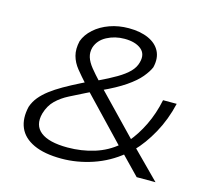

<svg xmlns="http://www.w3.org/2000/svg" viewBox="-103 -835 1054 965"><g transform="rotate(15 423.5 -352.5)"><path d="M294 8Q205 8 149 -18Q93 -44 73 -91Q53 -138 68 -201Q78 -230 97 -253Q116 -276 143.5 -297Q171 -318 207.5 -339Q244 -360 290 -383L332 -404L314 -386Q285 -418 261.5 -447Q238 -476 229 -509.5Q220 -543 230 -586Q243 -622 275.5 -651Q308 -680 354 -696.5Q400 -713 453 -713Q513 -713 555.5 -694Q598 -675 616 -639.5Q634 -604 622 -555Q612 -531 587.5 -501.5Q563 -472 517 -440.5Q471 -409 399 -376L401 -391L615 -169L599 -168Q637 -212 667 -273.5Q697 -335 712 -408H783Q763 -322 723.5 -250.5Q684 -179 636 -130L638 -145L782 0H684L587 -100L603 -101Q536 -46 455.5 -19Q375 8 294 8ZM309 -54Q382 -54 448 -74.5Q514 -95 565 -139L560 -126L332 -365L370 -363L327 -342Q287 -322 249.5 -303Q212 -284 184 -257Q156 -230 143 -186Q126 -122 169 -88Q212 -54 309 -54ZM446 -656Q396 -656 354.5 -634Q313 -612 300 -571Q293 -545 300.5 -521Q308 -497 329 -471Q350 -445 380 -413L368 -418Q423 -444 461 -466.5Q499 -489 521 -511.5Q543 -534 550 -561Q563 -607 532.5 -631.5Q502 -656 446 -656Z"/></g></svg>

Font: Nunito Sans 7pt Expanded Light
Style: Italic
Weight: 300
Width: 7
Italic angle: -9°
Designer: Vernon Adams
Foundry: Vernon Adams
Version: Version 3.101;gftools[0.9.27]